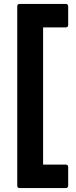

<svg xmlns="http://www.w3.org/2000/svg" viewBox="-20 -810 388 980"><path d="M81 150Q68 150 68 137V-777Q68 -790 81 -790H315Q328 -790 328 -777V-683Q328 -670 315 -670H200V30H315Q328 30 328 43V137Q328 150 315 150Z"/></svg>

Font: LINE Seed Sans TH App
Style: Bold
Weight: 700
Designer: Dalton Maag Ltd | Thai characters by Cadson Demak Co.,Ltd.
Foundry: Dalton Maag Ltd
Version: Version 1.003